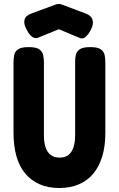

<svg xmlns="http://www.w3.org/2000/svg" viewBox="-20 -928 597 966"><path d="M278 18Q222 18 179 -1Q136 -20 106.5 -55.5Q77 -91 62.5 -142.5Q48 -194 48 -260V-614Q48 -634 51.5 -651.5Q55 -669 71 -680Q87 -691 124 -691Q162 -691 177.5 -680Q193 -669 197 -651.5Q201 -634 201 -613V-247Q201 -212 209.5 -186.5Q218 -161 235.5 -148Q253 -135 280 -135Q307 -135 324 -148Q341 -161 349.5 -186.5Q358 -212 358 -248V-620Q358 -638 362 -654Q366 -670 382 -680.5Q398 -691 434 -691Q472 -691 487.5 -679.5Q503 -668 506.5 -651Q510 -634 510 -613V-258Q510 -193 494.5 -141.5Q479 -90 449.5 -54.5Q420 -19 376.5 -0.5Q333 18 278 18ZM276 -908Q283 -908 288.5 -906Q294 -904 297 -903L411 -860Q439 -850 445.5 -828.5Q452 -807 438 -780Q426 -756 411.5 -743Q397 -730 381 -737L276 -781L171 -738Q154 -732 139 -745Q124 -758 113 -781Q98 -808 103.5 -829Q109 -850 138 -860L254 -903Q256 -904 262.5 -906Q269 -908 276 -908Z"/></svg>

Font: Fredoka Condensed SemiBold
Style: Regular
Weight: 600
Width: 3
Designer: Ben Nathan
Foundry: Milena B. Brandão, Ben Nathan
Version: Version 2.001